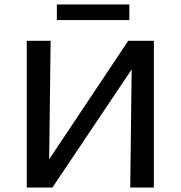

<svg xmlns="http://www.w3.org/2000/svg" viewBox="-20 -841 811 861"><path d="M150 0V-51L555 -658H621V-605L215 0ZM100 0V-658H207L199 0ZM564 0 572 -658H670V0ZM235 -751V-821H560V-751Z"/></svg>

Font: Ysabeau SC SemiBold
Style: Regular
Weight: 600
Designer: Christian Thalmann (Catharsis Fonts)
Version: Version 2.001;gftools[0.9.30]; featfreeze: smcp